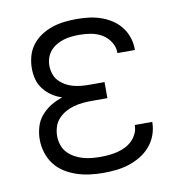

<svg xmlns="http://www.w3.org/2000/svg" viewBox="-67 -600 634 671"><g transform="rotate(-10 250.0 -265.0)"><path d="M247 8Q270 8 293 5.5Q316 3 338 -4Q360 -11 380 -23Q400 -35 415 -52.5Q430 -70 438 -92Q446 -114 446 -137Q446 -137 446 -137.5Q446 -138 446 -138H384Q384 -138 384 -138Q384 -138 384 -138Q384 -122 377.5 -108Q371 -94 360.5 -83.5Q350 -73 336 -66Q322 -59 307.5 -55.5Q293 -52 278 -50.5Q263 -49 247 -49Q232 -49 216 -50.5Q200 -52 184.5 -56.5Q169 -61 155 -69Q141 -77 130.5 -88.5Q120 -100 115 -115.5Q110 -131 110 -147Q110 -163 115 -179Q120 -195 131 -207Q142 -219 156 -227Q170 -235 186 -239.5Q202 -244 218 -245.5Q234 -247 250 -247H306V-304H250Q236 -304 221.5 -305.5Q207 -307 193 -311Q179 -315 166.5 -322.5Q154 -330 144.5 -340.5Q135 -351 130.5 -365.5Q126 -380 126 -394Q126 -408 130.5 -421.5Q135 -435 144 -445.5Q153 -456 165.5 -463.5Q178 -471 191.5 -475Q205 -479 219 -480.5Q233 -482 247 -482Q268 -482 288.5 -478.5Q309 -475 327 -464.5Q345 -454 356.5 -436Q368 -418 368 -398Q368 -397 368 -396.5Q368 -396 368 -396H430Q430 -397 430 -397.5Q430 -398 430 -399Q430 -421 423 -441.5Q416 -462 402.5 -479Q389 -496 371 -507.5Q353 -519 332.5 -526Q312 -533 290.5 -535.5Q269 -538 247 -538Q225 -538 203.5 -535.5Q182 -533 161 -526Q140 -519 121.5 -507Q103 -495 89.5 -477.5Q76 -460 70 -438.5Q64 -417 64 -395Q64 -375 69 -356Q74 -337 86.5 -321Q99 -305 115.5 -294Q132 -283 151 -277Q129 -270 109.5 -258Q90 -246 75.5 -229Q61 -212 54.5 -190Q48 -168 48 -146Q48 -122 55 -99Q62 -76 76.5 -57Q91 -38 111 -25.5Q131 -13 153.5 -5.5Q176 2 200 5Q224 8 247 8Z"/></g></svg>

Font: Iosevka SS09 Light
Style: Regular
Weight: 300
Monospace: yes
Designer: Belleve Invis
Foundry: Belleve Invis
Version: Version 5.2.1; ttfautohint (v1.8.3)